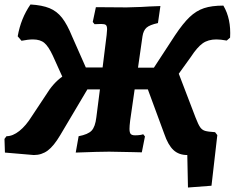

<svg xmlns="http://www.w3.org/2000/svg" viewBox="-24 -677 1048 857"><path d="M1003 -509 988 -496Q960 -501 942 -501Q905 -501 880.5 -483.5Q856 -466 828 -423L774 -348L849 -152Q861 -121 869.5 -109Q878 -97 891 -93Q904 -89 936 -87L946 -74L920 152L815 160L812 15Q774 15 750 -7.5Q726 -30 709 -80L636 -278H577L557 -139Q554 -115 554 -102Q554 -85 559.5 -79Q565 -73 579 -73Q591 -73 601.5 -74.5Q612 -76 615 -78L623 -68L609 3L569 2L463 0Q420 0 314 4L327 -69Q369 -77 385 -94Q401 -111 406 -153L422 -278H366L245 -74Q216 -25 189 -5Q162 15 127 15L-2 4L-4 -57L5 -69Q33 -69 62.5 -92.5Q92 -116 118 -158L181 -253Q213 -306 254 -335L212 -428Q193 -469 174.5 -485Q156 -501 123 -501Q102 -501 72 -495L55 -515Q69 -595 112 -657Q164 -654 197 -640.5Q230 -627 253 -597.5Q276 -568 298 -514L359 -376H434L452 -521Q454 -541 454 -546Q454 -561 448.5 -565.5Q443 -570 428 -570L398 -569L390 -579L404 -645L541 -644L607 -646Q633 -648 692 -650L681 -574Q644 -566 630 -553.5Q616 -541 612 -515L592 -375H663L757 -519Q793 -573 822.5 -601Q852 -629 886.5 -640.5Q921 -652 973 -652Q1008 -593 1003 -509Z"/></svg>

Font: Alegreya ExtraBold
Style: Italic
Weight: 800
Italic angle: -7°
Designer: Juan Pablo del Peral
Foundry: Huerta Tipografica
Version: Version 2.007; ttfautohint (v1.6)